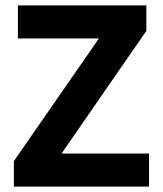

<svg xmlns="http://www.w3.org/2000/svg" viewBox="-20 -695 607 715"><path d="M31.7 0V-95L348.3 -551.7H46.7V-675H525V-580L209.2 -123.3H535V0Z"/></svg>

Font: Funnel Sans Light
Style: Bold
Weight: 700
Version: Version 1.000